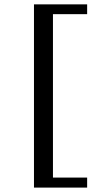

<svg xmlns="http://www.w3.org/2000/svg" viewBox="-20 -728 463 880"><path d="M379.4 131.8H135.7V-708H379.4V-663.1H222.7V85.9H379.4Z"/></svg>

Font: Annapurna SIL
Style: Regular
Weight: 400
Designer: Peter Martin, Annie Olsen
Foundry: SIL International
Version: Version 2.000